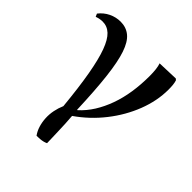

<svg xmlns="http://www.w3.org/2000/svg" viewBox="-193 -653 971 971"><g transform="rotate(45 292.0 -167.5)"><path d="M222 187Q208 168 200.5 143.5Q193 119 191.5 92Q190 65 195.5 37.5Q201 10 212 -15Q200 -139 185 -224Q170 -309 151 -360.5Q132 -412 107.5 -435Q83 -458 50 -458Q31 -458 8 -450L1 -466Q22 -493 52 -507.5Q82 -522 115 -522Q155 -522 183.5 -498.5Q212 -475 230 -421.5Q248 -368 258.5 -277Q269 -186 274 -51H277Q311 -82 336 -122Q361 -162 378.5 -210.5Q396 -259 404.5 -314.5Q413 -370 413 -432Q413 -457 410.5 -478Q408 -499 403 -512L515 -516L522 -510Q526 -498 527.5 -483Q529 -468 529 -450Q529 -370 497.5 -288.5Q466 -207 409.5 -135Q353 -63 278 -11Q280 15 281.5 41.5Q283 68 283.5 93Q284 118 285 139Q286 160 286 176Q278 180 268 182.5Q258 185 246 186Q234 187 222 187Z"/></g></svg>

Font: Literata 60pt Medium
Style: Regular
Weight: 500
Designer: Latin by Veronika Burian and Jose Scaglione. Greek by Irene Vlachou. Cyrillic by Vera Evstafieva.
Foundry: TypeTogether
Version: Version 3.103;gftools[0.9.29]